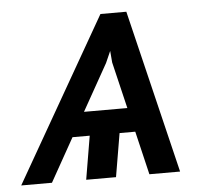

<svg xmlns="http://www.w3.org/2000/svg" viewBox="-77 -574 659 619"><g transform="rotate(-5 253.0 -264.0)"><path d="M382.1 0 348.7 -140.6H297.9L274.1 0H177.6L201.3 -140.6H145.6L66.8 0H-32.7L269.9 -528.4H353.7L481.5 0ZM274.1 -369.3 189.6 -218.8H329.9L294 -369.3L290.8 -407Z"/></g></svg>

Font: Inter UI
Style: Italic
Weight: 400
Italic angle: -9.39999°
Designer: Rasmus Andersson
Foundry: rsms
Version: 3.2;8d6f07862